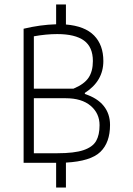

<svg xmlns="http://www.w3.org/2000/svg" viewBox="-20 -732 596 862"><path d="M232 -1H86V-603Q161 -621 232 -623V-712H276V-622Q361 -615 402.5 -572.5Q444 -530 444 -458Q444 -368 361 -315V-310Q417 -292 445.5 -256.5Q474 -221 474 -171Q474 -92 430.5 -50Q387 -8 276 -2V110H232ZM310 -334Q358 -354 377.5 -383Q397 -412 397 -458Q397 -521 357 -550Q317 -579 237 -579Q187 -579 132 -569V-334ZM237 -44Q314 -44 355 -58Q396 -72 411.5 -99Q427 -126 427 -170Q427 -223 387 -257Q347 -291 275 -291H132V-44Z"/></svg>

Font: Athiti Light
Style: Regular
Weight: 300
Designer: CadsonDemak Team
Foundry: CadsonDemak
Version: Version 1.032